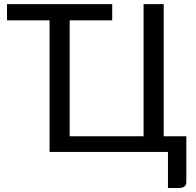

<svg xmlns="http://www.w3.org/2000/svg" viewBox="-20 -736 948 930"><path d="M851.5 174.5H793.5V0H220V-637.5H14V-716H523.5V-637.5H317.5V-76H675.5V-716H773V-76H882.5V146Q882.5 172 851.5 174.5Z"/></svg>

Font: Verano Sans
Style: Regular
Weight: 400
Designer: Lukasz Dziedzic with Adam Twardoch and Botio Nikoltchev
Foundry: tyPoland Lukasz Dziedzic
Version: Version 3.001;December 28, 2019;FontCreator 12.0.0.2547 64-b